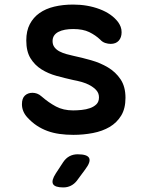

<svg xmlns="http://www.w3.org/2000/svg" viewBox="-20 -580 640 840"><path d="M301 10Q269 10 240.5 6Q212 2 187.5 -7Q163 -16 141 -30.5Q119 -45 99 -67Q88 -79 82 -93.5Q76 -108 76 -124Q76 -150 89 -162Q102 -174 122 -174Q132 -174 142 -170.5Q152 -167 162 -158Q193 -131 225 -114Q257 -97 300 -97Q317 -97 337 -99Q357 -101 374 -107Q391 -113 402 -124Q413 -135 413 -154Q413 -172 402 -184.5Q391 -197 374 -206.5Q357 -216 337 -221.5Q317 -227 300 -230Q264 -238 227.5 -248Q191 -258 161.5 -276.5Q132 -295 113.5 -325Q95 -355 95 -403Q95 -445 110.5 -474.5Q126 -504 153 -523Q180 -542 217.5 -551Q255 -560 300 -560Q363 -560 416 -540Q469 -520 497 -483Q504 -473 508 -462.5Q512 -452 512 -439Q512 -416 499.5 -402Q487 -388 464 -388Q453 -388 440.5 -392Q428 -396 418 -407Q398 -426 370.5 -439.5Q343 -453 300 -453Q281 -453 264.5 -450Q248 -447 235.5 -440.5Q223 -434 216.5 -424Q210 -414 210 -400Q210 -384 218.5 -373Q227 -362 240.5 -355Q254 -348 270 -343.5Q286 -339 300 -336Q338 -328 378.5 -316.5Q419 -305 452.5 -285Q486 -265 507.5 -233Q529 -201 529 -152Q529 -105 510 -74Q491 -43 459.5 -24.5Q428 -6 386.5 2Q345 10 301 10ZM224 179 256 130Q268 112 284 103.5Q300 95 320 95Q362 95 370 111.5Q378 128 353 161L316 211Q305 225 290 232.5Q275 240 257 240Q220 240 212 225Q204 210 224 179Z"/></svg>

Font: Maple Mono NL SemiBold
Style: Regular
Weight: 600
Monospace: yes
Designer: subframe7536
Version: Version 7.000